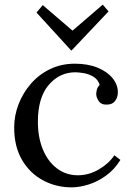

<svg xmlns="http://www.w3.org/2000/svg" viewBox="-20 -790 572 826"><path d="M288 16Q221 16 164.5 -14.5Q108 -45 74.5 -102.5Q41 -160 41 -241Q41 -293 60 -342Q79 -391 113.5 -430.5Q148 -470 196 -493Q244 -516 302 -516Q358 -516 399.5 -499Q441 -482 464 -454Q487 -426 487 -393Q487 -371 475 -355.5Q463 -340 440 -340Q415 -339 404.5 -355.5Q394 -372 394 -385Q394 -395 397 -405.5Q400 -416 409 -425Q401 -449 381 -460.5Q361 -472 339.5 -475.5Q318 -479 304 -479Q236 -479 189.5 -424.5Q143 -370 143 -266Q143 -199 164.5 -147Q186 -95 225 -65.5Q264 -36 315 -36Q362 -36 405 -61Q448 -86 472 -122L498 -102Q472 -60 435.5 -34Q399 -8 360.5 4Q322 16 288 16ZM286 -573 137 -736 164 -768 291 -659H293L422 -770L447 -741L288 -573Z"/></svg>

Font: Lora
Style: Regular
Weight: 400
Designer: Olga Karpushina, Alexei Vanyashin (Cyrillic)
Foundry: Cyreal
Version: Version 3.005; ttfautohint (v1.8.4.7-5d5b)